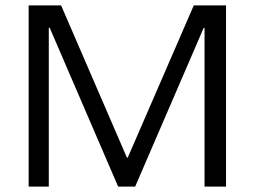

<svg xmlns="http://www.w3.org/2000/svg" viewBox="-20 -695 948 715"><path d="M86.7 0V-675H207.5L452.5 -108.3H455.8L701.7 -675H821.7V0H741.7V-590.8H738.3L483.3 0H420L165 -591.7H161.7V0Z"/></svg>

Font: Funnel Display Light Light
Style: Regular
Weight: 300
Version: Version 1.000